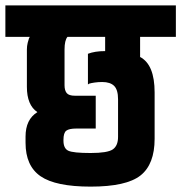

<svg xmlns="http://www.w3.org/2000/svg" viewBox="-60 -691 674 714"><path d="M40 -368V-507Q40 -520 43 -532Q46 -544 48 -549L51 -554H-40V-671H594V-554H461V-479Q515 -451 515 -347V-175Q515 -80 462.5 -38.5Q410 3 277 3Q147 3 91 -35.5Q35 -74 35 -160V-183Q35 -247 79 -274Q40 -300 40 -368ZM180 -507V-374Q180 -355 188 -345Q196 -335 219 -335H296V-213H224Q197 -213 186.5 -205Q176 -197 176 -171V-168Q176 -139 194 -130.5Q212 -122 277 -122Q340 -122 359.5 -135.5Q379 -149 379 -182V-322Q379 -357 364.5 -371.5Q350 -386 320 -386Q305 -386 291.5 -384Q278 -382 272 -380L267 -377V-491Q293 -501 331 -501V-554H191Q180 -541 180 -507Z"/></svg>

Font: Khand Black
Style: Regular
Weight: 900
Designer: Sanchit Sawaria and Jyotish Sonowal (Devanagari), Satya Rajpurohit (Latin)
Foundry: Indian Type Foundry
Version: Version 2.000;PS 1.0;hotconv 1.0.79;makeotf.lib2.5.61930